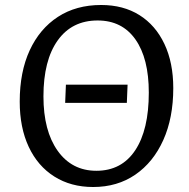

<svg xmlns="http://www.w3.org/2000/svg" viewBox="-20 -735 755 769"><path d="M353 14Q264 14 197.5 -28Q131 -70 95 -147Q59 -224 59 -328Q59 -447 99 -533.5Q139 -620 212 -667.5Q285 -715 385 -715Q474 -715 538.5 -674.5Q603 -634 638.5 -559Q674 -484 674 -382Q674 -263 634 -174Q594 -85 522 -35.5Q450 14 353 14ZM366 -51Q467 -51 521.5 -133Q576 -215 576 -364Q576 -501 522.5 -577Q469 -653 371 -653Q268 -653 211 -573Q154 -493 154 -349Q154 -211 211 -131Q268 -51 366 -51ZM241 -323 244 -396H491L488 -323Z"/></svg>

Font: Literata 12pt
Style: Italic
Weight: 400
Italic angle: -2°
Designer: Latin by Veronika Burian and Jose Scaglione. Greek by Irene Vlachou. Cyrillic by Vera Evstafieva
Foundry: TypeTogether
Version: Version 3.002